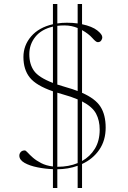

<svg xmlns="http://www.w3.org/2000/svg" viewBox="-20 -839 640 963"><path d="M245.5 104V9.5Q206.5 8 167.8 0.2Q129 -7.5 103 -22.2Q77 -37 77 -58.5Q77 -68.5 84 -76.5Q91 -84.5 104.5 -84.5Q109 -84.5 118.8 -73.8Q128.5 -63 145.2 -48.2Q162 -33.5 186.8 -20.8Q211.5 -8 245.5 -4V-381Q161.5 -410 129.5 -450Q97.5 -490 97.5 -553Q97.5 -611.5 136.2 -656.5Q175 -701.5 245.5 -717.5V-819H267.5V-721.5Q290.5 -725 315.5 -725Q344 -725 369.5 -721.5V-819H391.5V-717.5Q442.5 -706.5 467.8 -686.5Q493 -666.5 493 -652.5Q493 -643 487.2 -635.2Q481.5 -627.5 470 -627.5Q461.5 -627.5 443 -648.5Q424.5 -669.5 391.5 -688V-373.5Q458 -344.5 484 -303.8Q510 -263 510 -199Q510 -134.5 477.8 -87.8Q445.5 -41 391.5 -16.5V104H369.5V-7.5Q322.5 9.5 267.5 10V104ZM311.5 -401.5Q344 -392.5 369.5 -382.5V-698.5Q355 -704.5 338.5 -708Q322 -711.5 302.5 -711.5Q284.5 -711.5 267.5 -709.5V-415Q287.5 -408.5 311.5 -401.5ZM127 -567Q127 -517 150.5 -483.8Q174 -450.5 245.5 -423V-705.5Q187.5 -692 157.2 -654.2Q127 -616.5 127 -567ZM294.5 -366Q280.5 -370 267.5 -374V-2.5H269.5Q324.5 -2.5 369.5 -21V-340.5Q338 -354 294.5 -366ZM480 -189Q480 -234.5 461.8 -269Q443.5 -303.5 391.5 -330.5V-31.5Q431.5 -53.5 455.8 -93Q480 -132.5 480 -189Z"/></svg>

Font: Newsreader 72pt ExtraLight
Style: Regular
Weight: 275
Designer: Hugues Gentile
Foundry: Production Type
Version: Version 1.003; ttfautohint (v1.8.3)